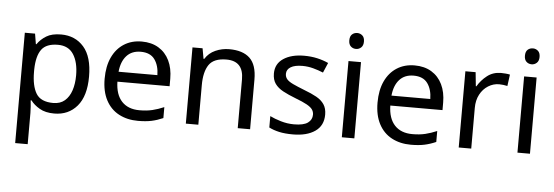

<svg xmlns="http://www.w3.org/2000/svg" viewBox="-57 -921 3883 1345"><g transform="rotate(5 1884.5 -248.5)"><path d="M340 -546Q439 -546 499.5 -477Q560 -408 560 -269Q560 -132 499.5 -61Q439 10 339 10Q277 10 236.5 -13.5Q196 -37 173 -68H167Q169 -51 171 -25Q173 1 173 20V240H85V-536H157L169 -463H173Q197 -498 236 -522Q275 -546 340 -546ZM324 -472Q242 -472 208.5 -426Q175 -380 173 -286V-269Q173 -170 205.5 -116.5Q238 -63 326 -63Q375 -63 406.5 -90Q438 -117 453.5 -163.5Q469 -210 469 -270Q469 -362 433.5 -417Q398 -472 324 -472Z M907 -546Q976 -546 1025.5 -516Q1075 -486 1101.5 -431.5Q1128 -377 1128 -304V-251H761Q763 -160 807.5 -112.5Q852 -65 932 -65Q983 -65 1022.5 -74.5Q1062 -84 1104 -102V-25Q1063 -7 1023 1.5Q983 10 928 10Q852 10 793.5 -21Q735 -52 702.5 -113.5Q670 -175 670 -264Q670 -352 699.5 -415Q729 -478 782.5 -512Q836 -546 907 -546ZM906 -474Q843 -474 806.5 -433.5Q770 -393 763 -321H1036Q1035 -389 1004 -431.5Q973 -474 906 -474Z M1522 -546Q1618 -546 1667 -499.5Q1716 -453 1716 -349V0H1629V-343Q1629 -472 1509 -472Q1420 -472 1386 -422Q1352 -372 1352 -278V0H1264V-536H1335L1348 -463H1353Q1379 -505 1425 -525.5Q1471 -546 1522 -546Z M2231 -148Q2231 -70 2173 -30Q2115 10 2017 10Q1961 10 1920.5 1Q1880 -8 1849 -24V-104Q1881 -88 1926.5 -74.5Q1972 -61 2019 -61Q2086 -61 2116 -82.5Q2146 -104 2146 -140Q2146 -160 2135 -176Q2124 -192 2095.5 -208Q2067 -224 2014 -244Q1962 -264 1925 -284Q1888 -304 1868 -332Q1848 -360 1848 -404Q1848 -472 1903.5 -509Q1959 -546 2049 -546Q2098 -546 2140.5 -536.5Q2183 -527 2220 -510L2190 -440Q2156 -454 2119 -464Q2082 -474 2043 -474Q1989 -474 1960.5 -456.5Q1932 -439 1932 -409Q1932 -387 1945 -371.5Q1958 -356 1988.5 -341.5Q2019 -327 2070 -307Q2121 -288 2157 -268Q2193 -248 2212 -219.5Q2231 -191 2231 -148Z M2406 -737Q2426 -737 2441.5 -723.5Q2457 -710 2457 -681Q2457 -653 2441.5 -639Q2426 -625 2406 -625Q2384 -625 2369 -639Q2354 -653 2354 -681Q2354 -710 2369 -723.5Q2384 -737 2406 -737ZM2449 -536V0H2361V-536Z M2826 -546Q2895 -546 2944.5 -516Q2994 -486 3020.5 -431.5Q3047 -377 3047 -304V-251H2680Q2682 -160 2726.5 -112.5Q2771 -65 2851 -65Q2902 -65 2941.5 -74.5Q2981 -84 3023 -102V-25Q2982 -7 2942 1.5Q2902 10 2847 10Q2771 10 2712.5 -21Q2654 -52 2621.5 -113.5Q2589 -175 2589 -264Q2589 -352 2618.5 -415Q2648 -478 2701.5 -512Q2755 -546 2826 -546ZM2825 -474Q2762 -474 2725.5 -433.5Q2689 -393 2682 -321H2955Q2954 -389 2923 -431.5Q2892 -474 2825 -474Z M3433 -546Q3448 -546 3465.5 -544.5Q3483 -543 3496 -540L3485 -459Q3472 -462 3456.5 -464Q3441 -466 3427 -466Q3386 -466 3350 -443.5Q3314 -421 3292.5 -380.5Q3271 -340 3271 -286V0H3183V-536H3255L3265 -438H3269Q3295 -482 3336 -514Q3377 -546 3433 -546Z M3641 -737Q3661 -737 3676.5 -723.5Q3692 -710 3692 -681Q3692 -653 3676.5 -639Q3661 -625 3641 -625Q3619 -625 3604 -639Q3589 -653 3589 -681Q3589 -710 3604 -723.5Q3619 -737 3641 -737ZM3684 -536V0H3596V-536Z"/></g></svg>

Font: Noto Sans Syloti Nagri
Style: Regular
Weight: 400
Designer: Monotype Design Team
Foundry: Monotype Imaging Inc.
Version: Version 2.003; ttfautohint (v1.8.4.7-5d5b)